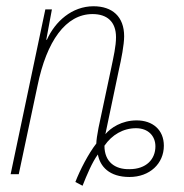

<svg xmlns="http://www.w3.org/2000/svg" viewBox="-20 -557 590 614"><path d="M221 25 244 37C257 4 275 -39 293 -63C300 -25 329 9 394 9C459 9 504 -34 504 -91C504 -142 468 -172 417 -172C369 -172 334 -148 317 -128L360 -333C368 -368 377 -414 377 -441C377 -504 339 -537 279 -537C210 -537 156 -488 130 -430H128L146 -527H125L14 0H40L100 -283C129 -425 190 -512 276 -512C322 -512 351 -488 351 -438C351 -409 343 -375 336 -341L295 -148C291 -128 288 -107 288 -98C263 -66 236 -14 221 25ZM394 -16C348 -15 314 -39 314 -91C338 -126 374 -147 415 -147C454 -147 477 -122 477 -89C477 -48 448 -16 394 -16Z"/></svg>

Font: Noto Sans Condensed Thin
Style: Italic
Weight: 100
Width: 3
Italic angle: -12°
Designer: Monotype Design Team
Foundry: Monotype Imaging Inc.
Version: Version 2.013